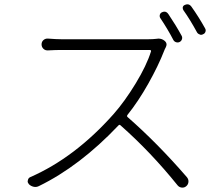

<svg xmlns="http://www.w3.org/2000/svg" viewBox="-20 -852 1040 891"><path d="M823.2 -685.5Q827.1 -677.7 824.2 -669.4Q821.3 -661.1 813.5 -657.2Q805.7 -653.3 796.9 -656.2Q788.1 -659.2 784.2 -667Q757.8 -717.8 723.6 -768.6Q719.7 -775.4 721.7 -783.2Q723.6 -791 731.4 -794.9Q737.3 -797.9 743.2 -797.9Q753.9 -797.9 761.7 -786.1Q795.9 -735.4 823.2 -685.5ZM706.1 -671.9Q710.9 -672.9 714.8 -672.9Q731.4 -672.9 743.2 -663.1Q752.9 -655.3 752.9 -645.5Q752.9 -639.6 749 -631.8Q744.1 -623 742.2 -617.2Q714.8 -546.9 668.5 -464.4Q622.1 -381.8 571.3 -318.4Q567.4 -312.5 572.3 -308.6Q711.9 -186.5 847.7 -29.3Q855.5 -19.5 854.5 -7.8Q853.5 3.9 844.7 11.7Q836.9 18.6 827.1 18.6Q825.2 18.6 824.2 18.6Q812.5 17.6 804.7 8.8Q679.7 -146.5 539.1 -270.5Q534.2 -275.4 529.3 -269.5Q350.6 -81.1 160.2 11.7Q148.4 17.6 135.7 14.6Q123 11.7 114.3 2.9Q108.4 -3.9 108.4 -10.7Q108.4 -13.7 109.4 -15.6Q111.3 -26.4 121.1 -30.3Q328.1 -121.1 506.8 -322.3Q558.6 -380.9 609.4 -464.4Q660.2 -547.9 680.7 -613.3Q681.6 -615.2 680.2 -617.7Q678.7 -620.1 675.8 -620.1H263.7Q239.3 -620.1 203.1 -618.2Q190.4 -617.2 181.6 -625.5Q172.9 -633.8 172.9 -646Q172.9 -658.2 181.6 -666Q190.4 -673.8 203.1 -672.9Q241.2 -669.9 263.7 -669.9H668.9Q690.4 -669.9 706.1 -671.9ZM831.1 -804.7Q828.1 -809.6 828.1 -814.5Q828.1 -816.4 828.1 -818.4Q830.1 -826.2 837.9 -829.1Q843.8 -832 849.6 -832Q860.4 -832 868.2 -821.3Q902.3 -773.4 931.6 -720.7Q934.6 -715.8 934.6 -710.9Q934.6 -708 933.6 -705.1Q930.7 -696.3 922.9 -693.4Q918 -690.4 913.1 -690.4Q909.2 -690.4 906.2 -692.4Q897.5 -695.3 893.6 -703.1Q862.3 -760.7 831.1 -804.7Z"/></svg>

Font: Gen Jyuu Gothic Light
Style: Regular
Weight: 200
Designer: [Source Han Sans]
Ryoko NISHIZUKA  (kana & ideographs); Paul D. Hunt (Latin, Greek & Cyrillic); Wenlong ZHANG  (bopomofo
Version: Version 1.002.20150607